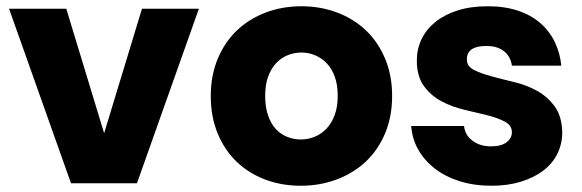

<svg xmlns="http://www.w3.org/2000/svg" viewBox="-20 -586 1861 614"><path d="M192 -558 313 -160 434 -558H616L418 0H207L9 -558Z M1234 -279Q1234 -213 1211.5 -159.5Q1189 -106 1149.5 -69Q1110 -32 1056.5 -12Q1003 8 942 8Q880 8 827.5 -12Q775 -32 736.5 -69Q698 -106 676 -159.5Q654 -213 654 -279Q654 -345 676.5 -398.5Q699 -452 738 -489Q777 -526 830 -546Q883 -566 944 -566Q1005 -566 1058 -546Q1111 -526 1150 -489Q1189 -452 1211.5 -398.5Q1234 -345 1234 -279ZM828 -279Q828 -244 837 -217.5Q846 -191 861.5 -174Q877 -157 898 -148.5Q919 -140 942 -140Q965 -140 986 -148.5Q1007 -157 1023.5 -174Q1040 -191 1050 -217.5Q1060 -244 1060 -279Q1060 -315 1050.5 -341Q1041 -367 1024.5 -384Q1008 -401 987 -409.5Q966 -418 944 -418Q921 -418 900 -409.5Q879 -401 863 -384Q847 -367 837.5 -341Q828 -315 828 -279Z M1778 -162Q1778 -126 1762.5 -94.5Q1747 -63 1717.5 -40.5Q1688 -18 1646 -5Q1604 8 1552 8Q1496 8 1450 -6.5Q1404 -21 1370.5 -47Q1337 -73 1317.5 -107.5Q1298 -142 1295 -183H1464Q1467 -154 1491 -136Q1515 -118 1550 -118Q1583 -118 1600 -131Q1617 -144 1617 -163Q1617 -185 1594.5 -197Q1572 -209 1538 -217.5Q1504 -226 1465 -235Q1426 -244 1392 -262Q1358 -280 1335.5 -311Q1313 -342 1313 -393Q1313 -429 1328 -460.5Q1343 -492 1372 -515.5Q1401 -539 1443 -552.5Q1485 -566 1540 -566Q1594 -566 1636 -552Q1678 -538 1707.5 -512.5Q1737 -487 1754 -452Q1771 -417 1775 -376H1617Q1613 -405 1592 -422Q1571 -439 1535 -439Q1473 -439 1473 -396Q1473 -374 1495.5 -362.5Q1518 -351 1551.5 -342Q1585 -333 1624.5 -323.5Q1664 -314 1697.5 -295.5Q1731 -277 1754 -245.5Q1777 -214 1778 -162Z"/></svg>

Font: SVN-Poppins
Style: Bold
Weight: 700
Designer: Ninad Kale (Devanagari), Jonny Pinhorn (Latin)
Foundry: Indian Type Foundry
Version: Version 3.200;PS 1.000;hotconv 16.6.54;makeotf.lib2.5.65590